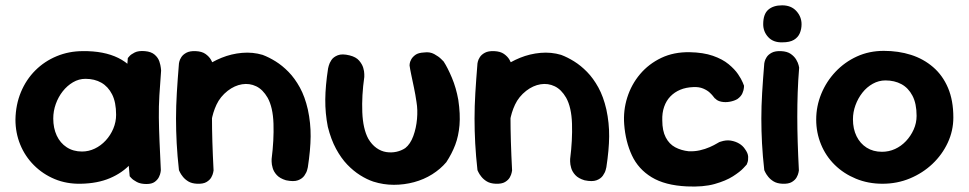

<svg xmlns="http://www.w3.org/2000/svg" viewBox="-20 -691 3637 721"><path d="M283 -1Q230 0 185.5 -18.5Q141 -37 107.5 -70.5Q74 -104 56 -148Q38 -192 38 -242Q39 -298 58.5 -345Q78 -392 112.5 -426.5Q147 -461 193 -480Q239 -499 291 -499Q370 -500 424 -473.5Q478 -447 506.5 -391.5Q535 -336 535 -250Q535 -200 519 -155.5Q503 -111 471.5 -76.5Q440 -42 393 -22Q346 -2 283 -1ZM288 -122Q313 -122 336 -133Q359 -144 377 -163.5Q395 -183 405.5 -208Q416 -233 416 -260Q416 -307 401 -336.5Q386 -366 360.5 -380.5Q335 -395 301 -395Q276 -395 254 -382Q232 -369 215.5 -348Q199 -327 189.5 -300.5Q180 -274 180 -246Q180 -210 193 -182Q206 -154 230.5 -138Q255 -122 288 -122ZM530 0Q508 0 494 -7.5Q480 -15 473.5 -22Q467 -29 467 -29Q460 -102 455.5 -173Q451 -244 452 -318.5Q453 -393 460 -473Q460 -473 466 -480Q472 -487 486 -494Q500 -501 524 -499Q548 -497 561 -485.5Q574 -474 578.5 -460Q583 -446 584 -436Q585 -426 585 -426Q581 -375 578.5 -333Q576 -291 576.5 -249.5Q577 -208 579 -161Q581 -114 584 -52Q584 -52 583 -44.5Q582 -37 577 -26.5Q572 -16 561 -8Q550 0 530 0Z M1054 -14Q1031 -21 1019.5 -33.5Q1008 -46 1004 -60Q1000 -74 1000 -84Q1000 -94 1000 -94Q1009 -165 1007 -226.5Q1005 -288 985 -324Q967 -355 942 -367Q917 -379 889 -374.5Q861 -370 835 -350Q807 -328 793 -298Q779 -268 774 -236Q769 -204 768 -177Q768 -149 768 -129.5Q768 -110 768.5 -96Q769 -82 769 -69Q769 -69 769 -63Q769 -57 765.5 -49Q762 -41 752.5 -34.5Q743 -28 724 -26Q708 -25 695 -34Q682 -43 675 -51.5Q668 -60 668 -60Q658 -76 656.5 -91Q655 -106 656.5 -126.5Q658 -147 654 -178Q650 -216 650 -244.5Q650 -273 654 -296.5Q658 -320 667 -341.5Q676 -363 692 -386Q713 -413 744 -436Q775 -459 812 -474Q849 -489 889 -492.5Q929 -496 966 -485Q990 -476 1015 -460.5Q1040 -445 1063.5 -421Q1087 -397 1106 -362.5Q1125 -328 1136 -280Q1147 -229 1146.5 -178.5Q1146 -128 1136 -63Q1136 -63 1133.5 -53Q1131 -43 1123 -31.5Q1115 -20 1099 -14Q1083 -8 1054 -14ZM720 -1Q700 -2 687.5 -9.5Q675 -17 667 -27Q659 -37 655.5 -44.5Q652 -52 652 -52Q646 -106 643.5 -153Q641 -200 641 -246Q641 -292 644 -342Q647 -392 652 -453Q652 -453 653.5 -460Q655 -467 661 -476.5Q667 -486 680 -493Q693 -500 715 -499Q738 -498 751.5 -488.5Q765 -479 772 -467Q779 -455 781 -446Q783 -437 783 -437Q779 -388 777.5 -343Q776 -298 776 -253Q776 -208 777.5 -158.5Q779 -109 782 -51Q782 -51 780.5 -43Q779 -35 773.5 -25Q768 -15 755.5 -7.5Q743 0 720 -1Z M1382 -9Q1358 -17 1332.5 -33Q1307 -49 1284 -73Q1261 -97 1242 -132Q1223 -167 1211 -215Q1201 -266 1201.5 -317.5Q1202 -369 1212 -434Q1212 -434 1214.5 -444Q1217 -454 1224.5 -465.5Q1232 -477 1248.5 -483.5Q1265 -490 1293 -483Q1317 -477 1328.5 -463.5Q1340 -450 1344 -436.5Q1348 -423 1348 -412.5Q1348 -402 1348 -402Q1338 -332 1340.5 -269.5Q1343 -207 1363 -170Q1376 -148 1393.5 -135.5Q1411 -123 1430.5 -120Q1450 -117 1468.5 -121Q1487 -125 1502 -135Q1521 -150 1532 -180Q1543 -210 1546 -244.5Q1549 -279 1544 -308Q1540 -336 1534.5 -362Q1529 -388 1524.5 -409.5Q1520 -431 1518 -445Q1518 -445 1518.5 -451.5Q1519 -458 1524 -467.5Q1529 -477 1540 -485Q1551 -493 1573 -494Q1594 -497 1610.5 -488Q1627 -479 1636.5 -469.5Q1646 -460 1646 -460Q1661 -437 1677 -399Q1693 -361 1701 -316Q1709 -262 1705.5 -221Q1702 -180 1689.5 -147Q1677 -114 1656 -82Q1634 -56 1603 -36.5Q1572 -17 1535 -7Q1498 3 1459 3Q1420 3 1382 -9Z M2175 -14Q2152 -21 2140.5 -33.5Q2129 -46 2125 -60Q2121 -74 2121 -84Q2121 -94 2121 -94Q2130 -165 2128 -226.5Q2126 -288 2106 -324Q2088 -355 2063 -367Q2038 -379 2010 -374.5Q1982 -370 1956 -350Q1928 -328 1914 -298Q1900 -268 1895 -236Q1890 -204 1889 -177Q1889 -149 1889 -129.5Q1889 -110 1889.5 -96Q1890 -82 1890 -69Q1890 -69 1890 -63Q1890 -57 1886.5 -49Q1883 -41 1873.5 -34.5Q1864 -28 1845 -26Q1829 -25 1816 -34Q1803 -43 1796 -51.5Q1789 -60 1789 -60Q1779 -76 1777.5 -91Q1776 -106 1777.5 -126.5Q1779 -147 1775 -178Q1771 -216 1771 -244.5Q1771 -273 1775 -296.5Q1779 -320 1788 -341.5Q1797 -363 1813 -386Q1834 -413 1865 -436Q1896 -459 1933 -474Q1970 -489 2010 -492.5Q2050 -496 2087 -485Q2111 -476 2136 -460.5Q2161 -445 2184.5 -421Q2208 -397 2227 -362.5Q2246 -328 2257 -280Q2268 -229 2267.5 -178.5Q2267 -128 2257 -63Q2257 -63 2254.5 -53Q2252 -43 2244 -31.5Q2236 -20 2220 -14Q2204 -8 2175 -14ZM1841 -1Q1821 -2 1808.5 -9.5Q1796 -17 1788 -27Q1780 -37 1776.5 -44.5Q1773 -52 1773 -52Q1767 -106 1764.5 -153Q1762 -200 1762 -246Q1762 -292 1765 -342Q1768 -392 1773 -453Q1773 -453 1774.5 -460Q1776 -467 1782 -476.5Q1788 -486 1801 -493Q1814 -500 1836 -499Q1859 -498 1872.5 -488.5Q1886 -479 1893 -467Q1900 -455 1902 -446Q1904 -437 1904 -437Q1900 -388 1898.5 -343Q1897 -298 1897 -253Q1897 -208 1898.5 -158.5Q1900 -109 1903 -51Q1903 -51 1901.5 -43Q1900 -35 1894.5 -25Q1889 -15 1876.5 -7.5Q1864 0 1841 -1Z M2559 9Q2477 5 2427 -25.5Q2377 -56 2353 -107.5Q2329 -159 2324 -224Q2320 -276 2335.5 -325Q2351 -374 2383.5 -412.5Q2416 -451 2463 -473.5Q2510 -496 2570 -495Q2621 -494 2657 -481.5Q2693 -469 2716 -450Q2739 -431 2751.5 -412.5Q2764 -394 2769 -381.5Q2774 -369 2774 -369Q2774 -369 2773.5 -361Q2773 -353 2768 -341Q2763 -329 2749 -319Q2737 -312 2720.5 -309Q2704 -306 2689 -309Q2674 -312 2667 -320Q2665 -320 2660 -327Q2655 -334 2645.5 -343Q2636 -352 2620.5 -358.5Q2605 -365 2584 -364Q2556 -363 2534.5 -354Q2513 -345 2497.5 -329Q2482 -313 2474 -290Q2466 -267 2467 -239Q2467 -200 2480 -175Q2493 -150 2515.5 -138Q2538 -126 2566 -123Q2588 -122 2608 -126.5Q2628 -131 2645 -138.5Q2662 -146 2672.5 -152.5Q2683 -159 2686 -159Q2707 -166 2724.5 -163Q2742 -160 2755.5 -152Q2769 -144 2777 -132Q2789 -116 2789.5 -102.5Q2790 -89 2787 -81Q2784 -73 2784 -73Q2784 -73 2771.5 -59.5Q2759 -46 2732.5 -29Q2706 -12 2663.5 0Q2621 12 2559 9Z M2918 -1Q2898 -2 2885.5 -9.5Q2873 -17 2865 -27Q2857 -37 2853.5 -44.5Q2850 -52 2850 -52Q2844 -106 2841.5 -153Q2839 -200 2839 -246Q2839 -292 2842 -342Q2845 -392 2850 -453Q2850 -453 2851.5 -460Q2853 -467 2859 -476.5Q2865 -486 2878 -493Q2891 -500 2913 -499Q2936 -498 2949.5 -488.5Q2963 -479 2970 -467Q2977 -455 2979 -446Q2981 -437 2981 -437Q2977 -388 2975.5 -343Q2974 -298 2974 -253Q2974 -208 2975.5 -158.5Q2977 -109 2980 -51Q2980 -51 2978.5 -43Q2977 -35 2971.5 -25Q2966 -15 2953.5 -7.5Q2941 0 2918 -1ZM2918 -532Q2884 -531 2865 -551.5Q2846 -572 2846 -600Q2846 -638 2865 -654.5Q2884 -671 2917 -671Q2951 -671 2970.5 -649.5Q2990 -628 2990 -600Q2990 -582 2983.5 -566.5Q2977 -551 2961.5 -541.5Q2946 -532 2918 -532Z M3294 -1Q3240 -1 3194 -20Q3148 -39 3114.5 -72Q3081 -105 3063 -149Q3045 -193 3045 -242Q3045 -292 3064 -338.5Q3083 -385 3117.5 -421.5Q3152 -458 3198 -479Q3244 -500 3299 -500Q3354 -500 3401 -485Q3448 -470 3484 -439Q3520 -408 3540 -361Q3560 -314 3560 -250Q3560 -200 3539 -155Q3518 -110 3481.5 -75.5Q3445 -41 3397 -21Q3349 -1 3294 -1ZM3292 -121Q3318 -121 3341 -131.5Q3364 -142 3382 -161Q3400 -180 3411 -204.5Q3422 -229 3422 -256Q3422 -302 3406.5 -331.5Q3391 -361 3365 -375Q3339 -389 3305 -389Q3280 -389 3257.5 -376.5Q3235 -364 3218.5 -343Q3202 -322 3192.5 -296Q3183 -270 3183 -243Q3183 -207 3196.5 -179.5Q3210 -152 3234.5 -136.5Q3259 -121 3292 -121Z"/></svg>

Font: Sour Gummy Black SemiBold
Style: Regular
Weight: 600
Version: Version 1.000